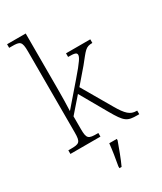

<svg xmlns="http://www.w3.org/2000/svg" viewBox="-239 -845 974 1152"><g transform="rotate(-30 247.5 -269.5)"><path d="M18 0H226V-25H219C158 -25 147 -30 147 -98V-186L237 -289L342 -105C397 -9 412 0 483 0H495V-25H490C448 -25 423 -48 383 -117L265 -320L351 -420C411 -494 417 -511 465 -511V-536H297V-511C340 -511 356 -508 356 -492C356 -477 344 -455 272 -372L144 -224C146 -265 147 -330 147 -374V-760H18V-735H37C93 -735 105 -730 105 -660V-99C105 -30 94 -25 32 -25H18ZM230 208V221H245C264 181 289 113 304 71V61H252C247 109 239 159 230 208Z"/></g></svg>

Font: Noto Serif Bengali SemiCondensed ExtraLight
Style: Regular
Weight: 200
Width: 4
Designer: Juan Bruce, Universal Thirst, Indian Type Foundry and the Monotype Design Team.
Foundry: Monotype Imaging Inc.
Version: Version 2.003